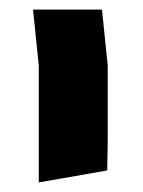

<svg xmlns="http://www.w3.org/2000/svg" viewBox="-20 -591 299 401"><path d="M61 -210V-454L49 -571H193L205 -454V-298L204 -235Z"/></svg>

Font: Assistant
Style: Bold
Weight: 700
Designer: Hebrew By Ben Nathan, Latin by Paul Hunt
Version: Version 3.000